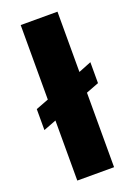

<svg xmlns="http://www.w3.org/2000/svg" viewBox="-131 -722 545 775"><g transform="rotate(-20 141.0 -334.0)"><path d="M220 0V-320L275 -341V-431L220 -409V-668H62V-348L7 -327V-237L62 -258V0Z"/></g></svg>

Font: Gantari ExtraBold
Style: Regular
Weight: 800
Designer: Anugrah Pasau
Foundry: Lafontype
Version: Version 1.000